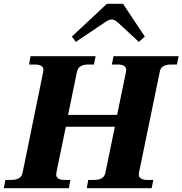

<svg xmlns="http://www.w3.org/2000/svg" viewBox="-47 -998 967 1018"><path d="M355 -776 334 -804 520 -978H605L721 -804L689 -776L581 -876Q560 -895 546 -895Q529 -895 504 -876ZM900 -700 891 -656H860Q806 -656 800 -617L690 -83Q689 -80 689 -74Q689 -44 735 -44H766L757 0H413L421 -44H451Q479 -44 493.5 -53.5Q508 -63 512 -83L562 -326H302L252 -83Q251 -79 251 -73Q251 -44 296 -44H326L318 0H-27L-18 -44H12Q66 -44 73 -83L182 -617Q183 -621 183 -627Q183 -656 137 -656H107L115 -700H460L451 -656H420Q369 -656 361 -617L314 -389H574L621 -617Q622 -621 622 -627Q622 -656 576 -656H546L555 -700Z"/></svg>

Font: Taviraj
Style: Bold Italic
Weight: 700
Italic angle: -12°
Designer: Katatrad Team
Foundry: CadsonDemak
Version: Version 1.001